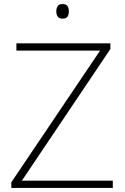

<svg xmlns="http://www.w3.org/2000/svg" viewBox="-20 -928 617 948"><path d="M537 0H36V-28L474 -678H61V-714H525V-686L88 -36H537ZM288 -908Q307 -908 313.5 -898Q320 -888 320 -872Q320 -856 313.5 -846Q307 -836 288 -836Q272 -836 265 -846Q258 -856 258 -872Q258 -888 265 -898Q272 -908 288 -908Z"/></svg>

Font: Noto Sans Bengali UI ExtraLight
Style: Regular
Weight: 200
Designer: Jelle Bosma - Monotype Design Team
Foundry: Monotype Imaging Inc.
Version: Version 2.003; ttfautohint (v1.8.4.7-5d5b)